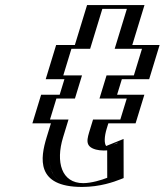

<svg xmlns="http://www.w3.org/2000/svg" viewBox="-20 -724 651 759"><path d="M300.9 -546 349.2 -704H526.2L477.9 -546H585.9L544.7 -411H436.7L417.9 -349.6H525.7L491 -236.4H383.3L376.7 -215C362.1 -167 367 -144 395 -144C418 -144 443.9 -160 443.9 -160L444.2 -17C444.2 -17 377.4 15 304.4 15C163.4 15 161.5 -90 189.3 -181L206.3 -236.4H133L167.6 -349.6H240.9L259.7 -411H185.7L226.9 -546ZM311.3 -531H237.3L205.2 -426H279.2L251.3 -334.6H178L152.6 -251.4H225.8L204.3 -181C177.4 -92.9 179.4 0 309 0C358.8 0 405.1 -15.5 428.5 -24.8L428.3 -137.6C419.7 -134.1 404.4 -129 390.4 -129C349 -129 347 -166.8 361.7 -215L372.8 -251.4H480.6L506.1 -334.6H398.3L426.2 -426H534.2L566.3 -531H458.3L506.6 -689H359.6ZM311.3 -531 359.6 -689H506.6L458.3 -531H566.3L534.2 -426H426.2L398.3 -334.6H506.1L480.6 -251.4H372.8L361.7 -215C347 -166.8 349 -129 390.4 -129C404.4 -129 419.7 -134.1 428.3 -137.6L428.5 -24.8C405.1 -15.5 358.8 0 309 0C179.4 0 177.4 -92.9 204.3 -181L225.8 -251.4H152.6L178 -334.6H251.3L279.2 -426H205.2L237.3 -531ZM300.9 -546H226.9L185.7 -411H259.7L240.9 -349.6H167.6L133 -236.4H206.3L189.3 -181C161.5 -90.1 163.6 15 304.4 15C357.3 15 405.8 -1.4 430.5 -11.1L444.2 -16.6L443.9 -158.4L426.1 -151.2C418.9 -148.3 405.4 -144 395 -144C367.3 -144 362.1 -167.1 376.7 -215L383.3 -236.4H491L525.7 -349.6H417.9L436.7 -411H544.7L585.9 -546H477.9L526.2 -704H349.2ZM336.3 -531 384.6 -689H481.6L433.3 -531H541.3L509.2 -426H401.2L373.3 -334.6H481.1L455.6 -251.4H347.8L336.7 -215C324.6 -175.3 312.8 -145.2 359.4 -132.7C367.9 -130.4 379.1 -129 390.4 -129C394.9 -129 403.3 -129.5 403.7 -129.5L403.9 -21.2C382 -12.4 340.5 0 309 0C222.9 0 199.5 -83.3 229.3 -181L250.8 -251.4H177.6L203 -334.6H276.3L304.2 -426H230.2L262.3 -531ZM275.9 -546H201.9L160.7 -411H234.7L215.9 -349.6H142.6L108 -236.4H181.3L164.3 -181C139.5 -99.6 120.3 15 304.4 15C376.1 15 431.4 -5.4 456.3 -15.2L468.8 -20.1L468.5 -174.7L400.1 -147C399.8 -146.9 399.6 -146.8 399.6 -146.8C391.5 -157.8 392.3 -184.1 401.7 -215L408.3 -236.4H516L550.7 -349.6H442.9L461.7 -411H569.7L610.9 -546H502.9L551.2 -704H324.2Z"/></svg>

Font: Hussar Outliner
Style: Obl
Weight: 700
Foundry: Cannot Into Space Fonts
Version: Version 0.92